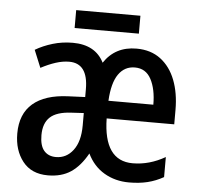

<svg xmlns="http://www.w3.org/2000/svg" viewBox="-51 -739 828 801"><g transform="rotate(5 363.5 -338.5)"><path d="M501 -549Q561 -549 602 -518Q643 -487 664 -433Q685 -379 685 -308V-248H402Q405 -71 526 -71Q596 -71 662 -109V-25Q630 -7 595.5 1.5Q561 10 518 10Q460 10 414 -17Q368 -44 343 -96Q313 -42 274 -16Q235 10 178 10Q109 10 72.5 -36.5Q36 -83 36 -153Q36 -235 86.5 -278.5Q137 -322 234 -326L305 -329V-362Q305 -470 226 -470Q199 -470 169.5 -460.5Q140 -451 108 -434L78 -507Q110 -526 150 -538Q190 -550 234 -550Q329 -550 365 -478Q412 -549 501 -549ZM501 -470Q458 -470 432.5 -433.5Q407 -397 403 -322H591Q591 -387 569 -428.5Q547 -470 501 -470ZM253 -259Q192 -256 164.5 -230.5Q137 -205 137 -155Q137 -111 155 -90Q173 -69 205 -69Q249 -69 277 -106Q305 -143 305 -210V-262ZM505 -687V-612H236V-687Z"/></g></svg>

Font: Noto Sans Condensed Medium
Style: Regular
Weight: 500
Width: 3
Designer: Monotype Design Team
Foundry: Monotype Imaging Inc.
Version: Version 2.013; ttfautohint (v1.8.4.7-5d5b)